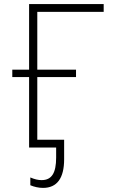

<svg xmlns="http://www.w3.org/2000/svg" viewBox="-20 -720 550 937"><path d="M122 0H254V49C254 125 232 159 183 159C166 159 149 155 128 146V184C147 192 169 197 190 197C258 197 293 150 293 57V-38H162V-344H351V-380H162V-662H486V-700H122V-380H40V-344H122Z"/></svg>

Font: Fixel Display ExtraLight
Style: Regular
Weight: 200
Designer: AlfaBravo + MacPaw
Foundry: Kyrylo Tkachov, Marchela Mozhyna, Serhii Makarenko, Maria Weinstein, Zakhar Kryvoshyya
Version: Version 1.211